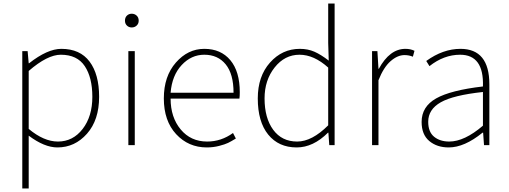

<svg xmlns="http://www.w3.org/2000/svg" viewBox="-20 -814 2855 1077"><path d="M141 -416V-91Q226 -20 305 -20Q389 -20 443.5 -90.5Q498 -161 498 -271Q498 -379 455.5 -443Q413 -507 321 -507Q246 -507 141 -416ZM105 243V-527H135L141 -459H143Q246 -540 324 -540Q429 -540 482.5 -468.5Q536 -397 536 -271Q536 -141 468 -64Q400 13 302 13Q229 13 141 -53V243Z M700 0V-527H736V0ZM681 -698Q681 -716 692 -726.5Q703 -737 719 -737Q735 -737 746.5 -726.5Q758 -716 758 -698Q758 -681 746.5 -670.5Q735 -660 719 -660Q703 -660 692 -670.5Q681 -681 681 -698Z M1140 13Q1037 13 968 -61.5Q899 -136 899 -262Q899 -386 966.5 -463Q1034 -540 1126 -540Q1219 -540 1272 -476.5Q1325 -413 1325 -297Q1325 -274 1323 -261H937Q937 -156 993.5 -88Q1050 -20 1142 -20Q1221 -20 1287 -68L1303 -37Q1277 -21 1259.5 -12.5Q1242 -4 1209 4.5Q1176 13 1140 13ZM937 -294H1290Q1290 -399 1246 -453Q1202 -507 1126 -507Q1053 -507 999 -449Q945 -391 937 -294Z M1644 13Q1543 13 1484.5 -59Q1426 -131 1426 -262Q1426 -386 1494.5 -463Q1563 -540 1662 -540Q1707 -540 1743.5 -524Q1780 -508 1824 -474L1821 -573V-794H1857V0H1827L1822 -70H1820Q1737 13 1644 13ZM1647 -20Q1730 -20 1821 -111V-435Q1741 -507 1660 -507Q1577 -507 1520.5 -435.5Q1464 -364 1464 -262Q1464 -152 1512.5 -86Q1561 -20 1647 -20Z M2067 0V-527H2097L2103 -428H2105Q2166 -540 2254 -540Q2283 -540 2305 -529L2296 -496Q2274 -505 2249 -505Q2210 -505 2171 -471Q2132 -437 2103 -364V0Z M2497 13Q2431 13 2388 -23Q2345 -59 2345 -130Q2345 -216 2426.5 -262Q2508 -308 2689 -329Q2695 -507 2561 -507Q2470 -507 2389 -443L2371 -472Q2465 -540 2563 -540Q2725 -540 2725 -341V0H2695L2690 -70H2687Q2585 13 2497 13ZM2500 -20Q2585 -20 2689 -109V-298Q2522 -280 2452 -240Q2382 -200 2382 -131Q2382 -74 2415 -47Q2448 -20 2500 -20Z"/></svg>

Font: Noto Sans Korean Thin
Style: Regular
Weight: 250
Designer: Ryoko NISHIZUKA  (kana & ideographs); Paul D. Hunt (Latin, Greek & Cyrillic); Wenlong ZHANG  (bopomofo); Sandoll Communi
Foundry: Adobe Systems Incorporated
Version: Version 1.0001;PS 1;hotconv 1.0.78;makeotf.lib2.5.61930